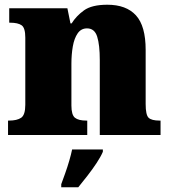

<svg xmlns="http://www.w3.org/2000/svg" viewBox="-20 -571 723 812"><path d="M14 0V-61H18Q52 -61 69.5 -73Q87 -85 87 -128V-412Q87 -453 71.5 -464Q56 -475 23 -475H19V-536H265L278 -472H283Q302 -503 335 -527Q368 -551 434 -551Q514 -551 555 -506Q596 -461 596 -360V-131Q596 -85 608.5 -73Q621 -61 655 -61H659V0H402V-317Q402 -381 391 -416Q380 -451 348 -451Q323 -451 308.5 -430Q294 -409 288 -375Q282 -341 282 -301V-125Q282 -85 297 -73Q312 -61 345 -61H349V0ZM239 208Q246 189 255.5 162.5Q265 136 273 108.5Q281 81 285 61H415V71Q406 92 388.5 118.5Q371 145 350 172Q329 199 311 221H239Z"/></svg>

Font: Noto Serif Hentaigana Black
Style: Regular
Weight: 900
Designer: Kazuhiro Yamada
Foundry: nipponia
Version: Version 1.000; ttfautohint (v1.8.4.7-5d5b)